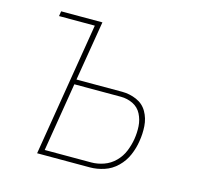

<svg xmlns="http://www.w3.org/2000/svg" viewBox="-83 -620 743 710"><g transform="rotate(15 288.0 -265.0)"><path d="M117 0H319Q346 0 373.5 -9Q401 -18 422.5 -39Q444 -60 455.5 -87Q467 -114 471 -141Q476 -170 474 -199.5Q472 -229 458 -253.5Q444 -278 417.5 -289.5Q391 -301 362 -301H187L225 -530H67L64 -511H201ZM141 -19 184 -282H362Q387 -282 408.5 -271.5Q430 -261 441 -239.5Q452 -218 453.5 -193.5Q455 -169 451 -144Q447 -120 437.5 -96.5Q428 -73 409.5 -54.5Q391 -36 367 -27.5Q343 -19 319 -19Z"/></g></svg>

Font: Iosevka Sparkle Thin Oblique
Style: Regular
Weight: 100
Italic angle: -9°
Designer: Belleve Invis
Foundry: Belleve Invis
Version: Version 4.5.0; ttfautohint (v1.8.3)